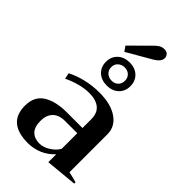

<svg xmlns="http://www.w3.org/2000/svg" viewBox="-290 -1052 1148 1148"><g transform="rotate(45 284.5 -477.5)"><path d="M195 -815 315 -934Q324 -944 339.5 -954.5Q355 -965 374 -965Q395 -965 405 -954Q415 -943 415 -928Q415 -899 371 -873L217 -784ZM181 -664Q181 -708 210 -735Q239 -762 285 -762Q331 -762 359.5 -735Q388 -708 388 -664Q388 -621 359.5 -594Q331 -567 285 -567Q238 -567 209.5 -594Q181 -621 181 -664ZM342 -664Q342 -689 326 -704.5Q310 -720 285 -720Q260 -720 243 -704.5Q226 -689 226 -664Q226 -639 243 -623.5Q260 -608 285 -608Q310 -608 326 -623.5Q342 -639 342 -664ZM24 -136Q24 -215 80 -250Q136 -285 228 -285H362V-358Q362 -412 330.5 -437Q299 -462 243 -462Q203 -462 159.5 -450Q116 -438 80 -420L72 -458Q116 -481 171 -494Q226 -507 284 -507Q381 -507 437.5 -468Q494 -429 494 -364V-43Q532 -35 562 -26V-15L362 4V-63Q328 -26 284.5 -8Q241 10 195 10Q24 10 24 -136ZM362 -109V-241H259Q207 -241 180.5 -213.5Q154 -186 154 -137Q154 -86 178.5 -61.5Q203 -37 245 -37Q277 -37 311 -58Q345 -79 362 -109Z"/></g></svg>

Font: Trirong SemiBold
Style: Regular
Weight: 600
Designer: Katatrad Team
Foundry: CadsonDemak
Version: Version 1.001